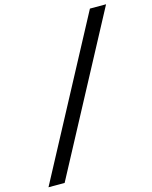

<svg xmlns="http://www.w3.org/2000/svg" viewBox="-136 -918 883 1115"><g transform="rotate(-15 306.0 -360.0)"><path d="M14 110H111L612 -830H515Z"/></g></svg>

Font: JetBrains Mono
Style: Italic
Weight: 400
Italic angle: -9°
Monospace: yes
Designer: Philipp Nurullin, Konstantin Bulenkov
Foundry: JetBrains
Version: Version 2.305